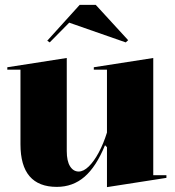

<svg xmlns="http://www.w3.org/2000/svg" viewBox="-20 -753 719 788"><path d="M213 14Q139 14 101.5 -29.5Q64 -73 64 -161V-467H10V-477L254 -515V-133Q254 -92 267.5 -70.5Q281 -49 303 -49Q323 -49 344.5 -70Q366 -91 385.5 -127.5Q405 -164 419 -209V-467H365V-477L609 -515V-34H663V-23L419 15V-149L411 -157Q375 -69 327 -27.5Q279 14 213 14ZM184 -579 174 -586 307 -733H373L506 -588L496 -579L264 -660Z"/></svg>

Font: Kalnia SemiBold
Style: Regular
Weight: 600
Designer: Frida Medrano
Foundry: Frida Medrano
Version: Version 1.105